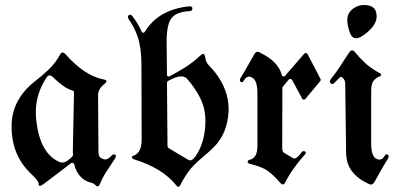

<svg xmlns="http://www.w3.org/2000/svg" viewBox="-20 -714 1581 759"><path d="M260.7 -68.8Q235.8 -49.8 206.1 -27.1Q176.3 -4.4 150.9 14.6Q143.1 20.5 138.2 20.5Q137.7 20.5 135.3 20Q132.8 19.5 132.8 14.2V13.2V12.7V12.2V11.7Q132.8 1.5 102.5 -27.3Q25.9 -99.6 25.9 -213.4V-217.3V-217.8V-218.8V-219.2V-220.2V-220.7V-221.2V-221.7Q28.8 -323.7 121.1 -395Q149.4 -417 174.1 -440.7Q198.7 -464.4 217.8 -498.5Q221.2 -506.3 227.5 -506.3Q232.4 -506.3 239.3 -499.5Q312.5 -416 387.7 -400.4Q400.9 -398.4 400.9 -392.6Q400.9 -388.7 392.6 -381.8Q370.1 -365.2 367.7 -340.8V-339.8L369.1 -116.7Q369.1 -93.8 379.9 -88.9Q390.6 -83.5 395 -83.5Q407.2 -83.5 420.9 -98.6Q426.3 -104 430.2 -104Q432.6 -104 435.3 -102.3Q438 -100.6 438 -96.7Q438 -93.3 435.1 -87.9Q417.5 -61.5 401.1 -36.4Q384.8 -11.2 373.5 16.6L373 17.1Q369.6 22.9 365.7 22.9Q361.8 22.9 356.4 17.1Q351.6 11.7 343.8 9.3Q288.1 -3.4 273.4 -64.5Q272.9 -66.9 268.6 -70.3H267.6H267.1H266.6Q263.7 -70.3 260.7 -68.8ZM266.1 -356.4Q235.4 -364.7 195.3 -403.3Q184.1 -416 176.3 -416Q169.4 -416 164.1 -407.7Q121.6 -344.2 121.6 -270Q121.6 -261.7 122.1 -253.7Q122.6 -245.6 123.5 -237.3Q138.7 -104.5 217.3 -72.8Q217.8 -72.8 218.3 -72.3Q223.1 -71.3 225.6 -71.3Q243.2 -71.3 266.6 -96.2Q268.6 -98.6 268.6 -101.6Q268.1 -105.5 268.1 -111.1Q268.1 -116.7 268.1 -124.5L272.5 -348.6Q272.5 -354.5 266.1 -356.4Z M487.8 -639.2Q485.4 -644 485.4 -647Q485.4 -651.4 488.5 -653.6Q491.7 -655.8 494.1 -655.8Q499 -655.8 503.4 -650.4Q514.6 -635.3 523.7 -620.6Q532.7 -606 539.1 -590.8Q541 -585.4 543.5 -585Q545.9 -584.5 546.9 -584.5Q550.3 -584.5 553.2 -589.4Q606.9 -676.8 728.5 -689H729H729.5Q734.4 -689 736.8 -687.5Q739.3 -686 740 -684.3Q740.7 -682.6 740.5 -680.9Q740.2 -679.2 740.2 -678.7Q740.2 -670.9 729 -669.9Q678.7 -667.5 659.2 -643.6Q638.7 -619.6 638.7 -549.8V-549.3V-547.9V-547.4V-546.9V-546.4L640.1 -419.9Q640.1 -414.1 642.6 -412.8Q645 -411.6 646.5 -411.6Q648.9 -411.6 651.9 -413.1Q682.6 -429.2 713.4 -448.7Q744.1 -468.3 770.5 -493.2Q777.8 -501 782.7 -501Q789.1 -501 791.5 -486.8Q793 -468.3 806.6 -454.6Q813.5 -447.8 819.6 -440.7Q825.7 -433.6 831.1 -426.8Q883.8 -358.9 883.8 -281.7Q883.8 -279.3 883.8 -276.4Q883.8 -273.4 883.3 -271Q878.4 -187 827.6 -134.8Q817.4 -124 805.2 -113.5Q793 -103 781 -92.5Q769 -82 757.6 -71.8Q746.1 -61.5 737.3 -50.3L736.8 -51.3Q708 -13.7 692.9 17.1Q689.5 24.4 685.1 24.4Q680.7 24.4 675.3 17.1Q622.6 -48.8 511.7 -83.5Q501.5 -87.4 501.5 -91.8Q501 -93.3 502 -94.7Q502.4 -95.7 503.9 -96.9Q505.4 -98.1 509.3 -99.1Q540 -110.4 540 -162.6V-163.1V-163.6V-164.1L539.1 -460Q538.6 -526.9 524.4 -568.4Q509.8 -609.9 487.8 -639.2ZM642.1 -138.2Q642.1 -131.8 647.5 -127.9L722.7 -83Q728 -80.1 732.4 -80.1Q738.3 -80.1 743.2 -85L751.5 -94.2Q752.4 -94.2 752.4 -95.2Q792 -152.3 792 -237.8Q791.5 -286.1 771.7 -325.9Q752 -365.7 719.7 -402.3Q710.9 -412.1 696.3 -412.1Q675.8 -412.1 644 -393.6Q640.1 -391.1 640.1 -386.7Z M1095.7 -129.4Q1095.7 -113.8 1103.5 -109.4L1138.7 -88.9Q1141.1 -87.4 1143.1 -87.4Q1154.8 -87.4 1172.9 -112.8Q1175.8 -116.7 1180.2 -116.7Q1182.6 -116.7 1185.8 -115.2Q1189 -113.8 1189 -110.4Q1189 -107.9 1185.1 -103Q1133.3 -45.4 1106.4 9.3Q1103 15.1 1097.7 15.1Q1093.8 15.1 1088.4 9.3Q1061.5 -22 1037.6 -39.1Q1014.2 -55.2 967.8 -66.4Q959 -68.8 959 -74.2Q959 -79.6 965.3 -82Q997.6 -87.4 997.6 -136.7V-137.2V-137.7V-138.2V-344.7Q997.6 -394.5 979 -405.8Q970.7 -411.1 964.4 -411.1Q952.6 -411.1 943.8 -395.5Q939.9 -388.7 936 -388.7Q934.1 -388.7 931.2 -390.9Q928.2 -393.1 928.2 -397.5Q928.2 -401.4 932.1 -407.7Q946.3 -430.2 959.2 -453.6Q972.2 -477.1 985.8 -500.5Q991.2 -509.3 998 -509.3Q1002.9 -509.3 1007.8 -505.9Q1080.1 -471.2 1093.8 -418Q1095.2 -413.1 1097.9 -412.4Q1100.6 -411.6 1101.6 -411.6Q1105.5 -411.6 1107.4 -415L1182.6 -501.5Q1185.5 -504.4 1189 -504.4Q1189.9 -504.4 1190.9 -504.4Q1193.8 -503.4 1195.8 -500L1247.1 -401.9Q1248 -398.9 1248 -398.4Q1248 -395.5 1246.1 -393.6L1187.5 -323.2Q1184.6 -320.3 1181.2 -320.3Q1180.7 -320.3 1178.2 -320.6Q1175.8 -320.8 1174.3 -324.7L1134.8 -397.9Q1132.8 -400.9 1130.4 -401.4Q1127.9 -401.9 1127.4 -401.9Q1124 -401.9 1121.1 -398.9L1098.1 -371.1Q1096.2 -369.1 1096.2 -366.2Z M1418.9 -694.3Q1468.8 -694.3 1468.8 -650.4Q1468.8 -648.4 1468.8 -646.5Q1468.8 -644.5 1468.3 -642.1Q1465.3 -615.7 1435.5 -589.4Q1405.8 -563 1388.2 -563H1387.7Q1369.6 -563 1361.8 -588.4Q1353 -614.3 1353 -633.8Q1353 -636.2 1353 -638.2Q1353 -640.1 1353.5 -642.1Q1355 -664.1 1375.5 -679.7Q1395.5 -694.3 1418.9 -694.3ZM1344.7 -382.3Q1344.7 -391.6 1341.8 -397.5Q1333.5 -410.2 1327.6 -410.2Q1324.7 -410.2 1321.8 -406.7L1302.2 -386.7Q1297.9 -381.8 1293.5 -381.8Q1290.5 -381.8 1287.4 -384.8Q1284.2 -387.7 1284.2 -391.6Q1284.2 -397 1289.6 -403.8Q1311.5 -430.7 1328.4 -457.5Q1345.2 -484.4 1363.3 -510.7Q1367.2 -515.1 1371.6 -515.1Q1376.5 -515.1 1381.3 -510.3Q1391.6 -497.6 1401.6 -486.8Q1411.6 -476.1 1421.4 -466.8Q1440.4 -448.2 1477.1 -426.8Q1486.3 -423.3 1486.3 -418.5Q1486.3 -418 1485.6 -415Q1484.9 -412.1 1479.5 -411.6Q1466.8 -406.7 1457 -394.8Q1447.3 -382.8 1447.3 -355V-148.4Q1447.3 -98.6 1465.8 -87.4Q1473.1 -83 1480 -83Q1492.2 -83 1501 -98.1Q1503.9 -104 1508.3 -104Q1510.3 -104 1513.4 -101.8Q1516.6 -99.6 1516.6 -95.7Q1516.6 -91.8 1512.7 -85.4Q1498 -62 1485.4 -39.3Q1472.7 -16.6 1459.5 6.8Q1453.6 15.6 1445.8 15.6Q1441.9 15.6 1436.5 12.7Q1392.1 -8.3 1370.1 -38.6Q1348.1 -68.8 1348.1 -114.7Z"/></svg>

Font: UnifrakturMaguntia sl
Style: Regular
Weight: 400
Designer: j. 'mach' wust, based on a font by Peter Wiegel, original typeface by Carl Albert Fahrenwaldt 1901
Version: Version 2010-11-24